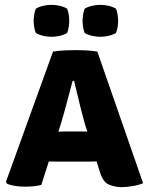

<svg xmlns="http://www.w3.org/2000/svg" viewBox="-20 -764 616 793"><path d="M199 -551Q225 -555 249.2 -556Q273.5 -557 293.5 -557Q312 -557 333.5 -556Q355 -555 382 -551L571 -7.5Q553.5 0.5 526.5 4.8Q499.5 9 483 9Q455.5 9 430 -1.5Q404.5 -12 391.5 -57L330 -254Q322.5 -280 314.8 -311Q307 -342 299.8 -372.8Q292.5 -403.5 286 -430H280Q269.5 -392 256.8 -343Q244 -294 232 -254.5L150.5 0Q136 3.5 119 5.2Q102 7 83.5 7Q63.5 7 43.2 4Q23 1 10 -4.5L4.5 -13ZM212 -96.5Q205 -96.5 198.5 -96.8Q192 -97 185.2 -97.2Q178.5 -97.5 171.5 -97.5H101L150 -220H211Q217.5 -220 224.2 -220.2Q231 -220.5 237.8 -220.8Q244.5 -221 251.5 -221H314Q321 -221 327 -220.8Q333 -220.5 339 -220.2Q345 -220 352 -220H417.5L461 -97.5H388Q380.5 -97.5 374 -97.2Q367.5 -97 361 -96.8Q354.5 -96.5 347.5 -96.5ZM119 -678Q119 -688 121 -702Q123 -716 128 -728Q141 -736 158.5 -740Q176 -744 192.5 -744Q209 -744 226.8 -740Q244.5 -736 257.5 -728Q262 -716 264 -702Q266 -688 266 -678Q266 -668 264 -653.8Q262 -639.5 257.5 -628Q244.5 -620 226.8 -616Q209 -612 192.5 -612Q176 -612 158.5 -616Q141 -620 128 -628Q123 -639.5 121 -653.8Q119 -668 119 -678ZM321 -678Q321 -688 323 -702Q325 -716 329.5 -728Q342.5 -736 360.2 -740Q378 -744 394.5 -744Q411 -744 428.5 -740Q446 -736 459 -728Q464 -716 466 -702Q468 -688 468 -678Q468 -668 466 -653.8Q464 -639.5 459 -628Q446 -620 428.5 -616Q411 -612 394.5 -612Q378 -612 360.2 -616Q342.5 -620 329.5 -628Q325 -639.5 323 -653.8Q321 -668 321 -678Z"/></svg>

Font: Signika SC
Style: Regular
Weight: 300
Designer: Anna Giedryś
Foundry: Anna Giedryś
Version: Version 2.000